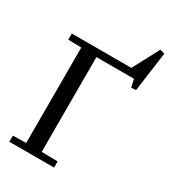

<svg xmlns="http://www.w3.org/2000/svg" viewBox="-219 -1028 1010 1137"><g transform="rotate(30 286.0 -459.5)"><path d="M32 -42 122 -44V-696L32 -698V-740H439L534 -919L566 -911L529 -640L497 -638L485 -692H228V-44L338 -42V0H32Z"/></g></svg>

Font: Minipax
Style: Regular
Weight: 400
Designer: Raphaël Ronot, Igor Stepanchenko (Cyrillic)
Foundry: steppetype
Version: Version 1.002